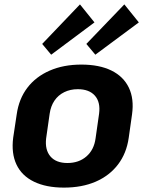

<svg xmlns="http://www.w3.org/2000/svg" viewBox="-20 -844 661 874"><path d="M271 10Q190 10 134.5 -17Q79 -44 55 -95Q31 -146 40 -217L56 -323Q66 -394 104.5 -444.5Q143 -495 206 -522.5Q269 -550 350 -550Q432 -550 487 -523Q542 -496 566.5 -445Q591 -394 581 -323L566 -217Q556 -146 517 -95Q478 -44 415.5 -17Q353 10 271 10ZM287 -102Q339 -102 373.5 -132Q408 -162 415 -214L431 -326Q438 -379 412 -408.5Q386 -438 334 -438Q300 -438 272.5 -424.5Q245 -411 228 -386Q211 -361 206 -326L190 -214Q184 -162 209.5 -132Q235 -102 287 -102ZM410 -742 213 -595 172 -644 344 -824ZM612 -742 414 -595 373 -644 546 -824Z"/></svg>

Font: Pathway Extreme SemiCondensed
Style: Bold Italic
Weight: 700
Width: 4
Italic angle: -8°
Version: Version 1.001;gftools[0.9.26]